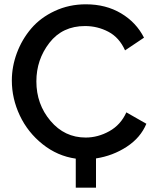

<svg xmlns="http://www.w3.org/2000/svg" viewBox="-20 -734 724 892"><path d="M660 -159Q633 -94 568.5 -52Q504 -10 426 2V138H332V3Q247 -9 178 -64Q109 -119 72 -197.5Q35 -276 35 -360Q35 -425 58.5 -488Q82 -551 125 -601.5Q168 -652 234.5 -683Q301 -714 379 -714Q472 -714 542.5 -672Q613 -630 649 -559L561 -500Q534 -560 483.5 -586.5Q433 -613 375 -613Q270 -613 209.5 -535Q149 -457 149 -356Q149 -250 214.5 -172.5Q280 -95 378 -95Q435 -95 488 -124.5Q541 -154 567 -212Z"/></svg>

Font: Raleway-v4020 SemiBold
Style: Regular
Weight: 600
Designer: Matt McInerney, Pablo Impallari, Rodrigo Fuenzalida
Foundry: Matt McInerney, Pablo Impallari, Rodrigo Fuenzalida
Version: Version 4.020;PS 004.020;hotconv 1.0.88;makeotf.lib2.5.64775